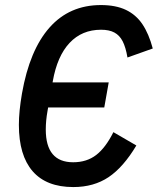

<svg xmlns="http://www.w3.org/2000/svg" viewBox="-20 -758 640 778"><path d="M56.5 -252Q56.5 -306.5 69 -379Q100 -555.5 180.8 -646.5Q261.5 -737.5 389 -737.5Q449 -737.5 490 -718Q531 -698.5 557 -660Q583 -621.5 599 -561.5L496.5 -525Q489.5 -566.5 477 -590.8Q464.5 -615 443.5 -626.2Q422.5 -637.5 389.5 -637.5Q312 -637.5 262 -584.2Q212 -531 194 -429.5L193 -424H420.5L402.5 -322.5H175L172.5 -308Q165.5 -269 165.5 -233Q165.5 -100.5 276.5 -100.5Q331.5 -100.5 369.8 -130Q408 -159.5 439.5 -222.5L532.5 -168.5Q480 -80.5 420 -40.2Q360 0 277 0Q168 0 112.2 -64.2Q56.5 -128.5 56.5 -252Z"/></svg>

Font: JuliaMono ExtraBold
Style: Italic
Weight: 800
Italic angle: -9°
Monospace: yes
Designer: cormullion
Foundry: corm
Version: Version 0.057; ttfautohint (v1.8.4)